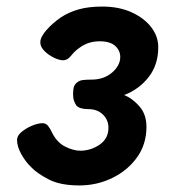

<svg xmlns="http://www.w3.org/2000/svg" viewBox="-20 -558 530 586"><path d="M427 -171Q427 -209 405.5 -233.5Q384 -258 359 -268Q404 -285 433.5 -322.5Q463 -360 463 -414Q463 -447 441.5 -475Q420 -503 381.5 -520.5Q343 -538 292 -538Q251 -538 220.5 -529.5Q190 -521 166 -505Q141 -488 122 -466.5Q103 -445 103 -429Q103 -415 115.5 -402.5Q128 -390 144.5 -382Q161 -374 173 -374Q186 -374 197 -388Q208 -402 221 -411Q248 -432 284 -432Q316 -432 331.5 -418Q347 -404 347 -384Q347 -358 322 -336.5Q297 -315 259 -315Q246 -315 235.5 -314Q225 -313 219 -309Q209 -303 206 -294Q203 -285 203 -272Q203 -258 206 -250Q209 -242 213 -236Q223 -225 249 -225Q277 -225 294 -208.5Q311 -192 311 -168Q311 -135 284 -116.5Q257 -98 225 -98Q204 -98 179 -110.5Q154 -123 139 -153Q133 -166 126.5 -174Q120 -182 110 -182Q96 -182 78 -174.5Q60 -167 46 -155.5Q32 -144 32 -131Q32 -111 45 -87.5Q58 -64 76 -47Q93 -29 128.5 -10.5Q164 8 222 8Q276 8 323 -15Q370 -38 398.5 -78Q427 -118 427 -171Z"/></svg>

Font: Lisu Bosa ExtraBold
Style: Italic
Weight: 800
Italic angle: -19°
Designer: David Morse, Annie Olsen, Victor Gaultney, Frank Grießhammer (Latin)
Foundry: SIL International
Version: Version 2.000